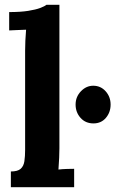

<svg xmlns="http://www.w3.org/2000/svg" viewBox="-20 -775 518 795"><path d="M25 -65Q53 -65 65.5 -76Q78 -87 81 -107.5Q84 -128 84 -154V-565Q84 -583 85 -606.5Q86 -630 88 -652Q72 -651 50.5 -650.5Q29 -650 18 -649V-725Q65 -725 96.5 -730Q128 -735 146.5 -742Q165 -749 172 -755H226V-161Q226 -147 225 -121.5Q224 -96 222 -73Q239 -75 258 -75.5Q277 -76 287 -76V0H25ZM367 -264Q334 -264 313.5 -287Q293 -310 293 -342Q293 -374 315 -397Q337 -420 366 -420Q397 -420 417.5 -397Q438 -374 438 -342Q438 -310 418.5 -287Q399 -264 367 -264Z"/></svg>

Font: Lora
Style: Weight 700
Weight: 700
Designer: Olga Karpushina, Alexei Vanyashin (Cyrillic)
Foundry: Cyreal
Version: Version 3.001